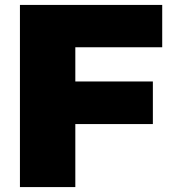

<svg xmlns="http://www.w3.org/2000/svg" viewBox="-20 -760 702 780"><path d="M61 -740H639V-568H286V-429H601V-256H286V0H61Z"/></svg>

Font: Plata Sans Black
Style: Regular
Weight: 900
Designer: Pablo Impallari, Andres Torresi, & Cristiano Sobral
Foundry: Pablo Impallari, Andres Torresi, & Cristiano Sobral
Version: Version 1.00;December 28, 2019;FontCreator 12.0.0.2547 64-bi